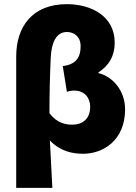

<svg xmlns="http://www.w3.org/2000/svg" viewBox="-20 -728 654 924"><path d="M58 176H232C228 102 224 26 220 -52C270 0 328 12 380 12C475 12 582 -51 582 -202C582 -292 522 -360 454 -376V-380C504 -412 532 -458 532 -523C532 -651 418 -708 302 -708C134 -708 58 -598 58 -456ZM328 -128C294 -128 253 -137 218 -183C218 -272 220 -359 224 -448C227 -522 250 -574 302 -574C336 -574 368 -552 368 -506C368 -454 348 -418 282 -410L302 -286C312 -290 324 -292 338 -292C388 -292 414 -256 414 -214C414 -153 374 -128 328 -128Z"/></svg>

Font: Source Sans Pro Black
Style: Regular
Weight: 900
Designer: Paul D. Hunt
Foundry: Adobe Systems Incorporated
Version: Version 3.006;hotconv 1.0.111;makeotfexe 2.5.65597